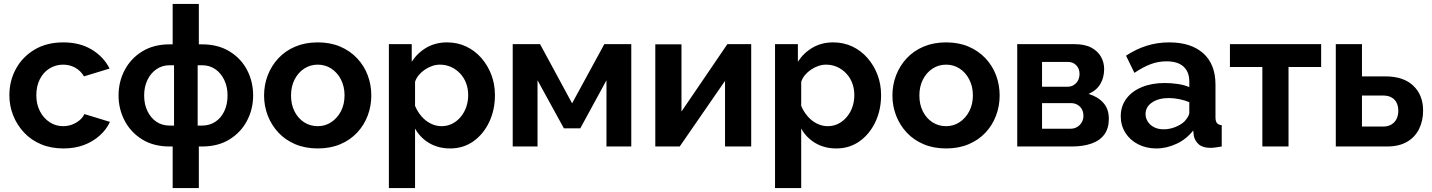

<svg xmlns="http://www.w3.org/2000/svg" viewBox="-20 -750 7329 983"><path d="M28 -262Q28 -336 61.5 -397.5Q95 -459 157 -496Q219 -533 304 -533Q389 -533 450 -496Q511 -459 541 -399L410 -359Q393 -388 365 -403.5Q337 -419 303 -419Q265 -419 233.5 -399.5Q202 -380 184 -344.5Q166 -309 166 -262Q166 -216 184.5 -180.5Q203 -145 234 -124.5Q265 -104 303 -104Q327 -104 348.5 -112Q370 -120 387 -134Q404 -148 412 -166L543 -126Q525 -87 490.5 -56Q456 -25 409.5 -7.5Q363 10 305 10Q241 10 190 -11.5Q139 -33 103 -71.5Q67 -110 47.5 -159Q28 -208 28 -262Z M864 213V0H849Q766 0 707.5 -36.5Q649 -73 618 -132.5Q587 -192 587 -261Q587 -332 618.5 -391.5Q650 -451 708.5 -487Q767 -523 849 -523H864V-730H998V-523H1014Q1096 -523 1155 -487Q1214 -451 1245 -391.5Q1276 -332 1276 -261Q1276 -192 1245 -132.5Q1214 -73 1155.5 -36.5Q1097 0 1014 0H998V213ZM871 -107V-416H849Q811 -416 781.5 -396Q752 -376 735 -341Q718 -306 718 -261Q718 -216 735 -181Q752 -146 781 -126.5Q810 -107 849 -107ZM992 -107H1014Q1053 -107 1082.5 -126.5Q1112 -146 1128.5 -181Q1145 -216 1145 -261Q1145 -306 1128 -341Q1111 -376 1082 -396Q1053 -416 1014 -416H992Z M1332 -261Q1332 -316 1351 -365Q1370 -414 1405.5 -452Q1441 -490 1492 -511.5Q1543 -533 1607 -533Q1671 -533 1721.5 -511.5Q1772 -490 1808 -452Q1844 -414 1862.5 -365Q1881 -316 1881 -261Q1881 -207 1862.5 -158Q1844 -109 1808.5 -71Q1773 -33 1722 -11.5Q1671 10 1607 10Q1543 10 1492 -11.5Q1441 -33 1405.5 -71Q1370 -109 1351 -158Q1332 -207 1332 -261ZM1607 -104Q1645 -104 1676 -124.5Q1707 -145 1725.5 -180.5Q1744 -216 1744 -262Q1744 -307 1725.5 -343Q1707 -379 1676 -399Q1645 -419 1607 -419Q1568 -419 1537 -398.5Q1506 -378 1488 -342.5Q1470 -307 1470 -261Q1470 -215 1488 -179.5Q1506 -144 1537 -124Q1568 -104 1607 -104Z M2105 -92V213H1971V-524H2088V-434Q2118 -480 2164 -506.5Q2210 -533 2269 -533Q2322 -533 2366.5 -512Q2411 -491 2444 -453.5Q2477 -416 2495.5 -367.5Q2514 -319 2514 -263Q2514 -187 2484.5 -125Q2455 -63 2403.5 -26.5Q2352 10 2285 10Q2224 10 2177.5 -17.5Q2131 -45 2105 -92ZM2377 -263Q2377 -296 2366.5 -324Q2356 -352 2336 -373.5Q2316 -395 2289.5 -407Q2263 -419 2232 -419Q2213 -419 2193.5 -412.5Q2174 -406 2156 -394Q2138 -382 2124.5 -366Q2111 -350 2105 -331V-208Q2117 -179 2137.5 -155Q2158 -131 2185 -117.5Q2212 -104 2240 -104Q2271 -104 2296 -117Q2321 -130 2339.5 -152.5Q2358 -175 2367.5 -203.5Q2377 -232 2377 -263Z M2605 0V-524H2745L2909 -221L3074 -524H3212V0H3085V-339L2951 -93H2867L2732 -339V0Z M3335 0V-523H3469V-179L3704 -524H3826V0H3692V-336L3460 0Z M4082 -92V213H3948V-524H4065V-434Q4095 -480 4141 -506.5Q4187 -533 4246 -533Q4299 -533 4343.5 -512Q4388 -491 4421 -453.5Q4454 -416 4472.5 -367.5Q4491 -319 4491 -263Q4491 -187 4461.5 -125Q4432 -63 4380.5 -26.5Q4329 10 4262 10Q4201 10 4154.5 -17.5Q4108 -45 4082 -92ZM4354 -263Q4354 -296 4343.5 -324Q4333 -352 4313 -373.5Q4293 -395 4266.5 -407Q4240 -419 4209 -419Q4190 -419 4170.5 -412.5Q4151 -406 4133 -394Q4115 -382 4101.5 -366Q4088 -350 4082 -331V-208Q4094 -179 4114.5 -155Q4135 -131 4162 -117.5Q4189 -104 4217 -104Q4248 -104 4273 -117Q4298 -130 4316.5 -152.5Q4335 -175 4344.5 -203.5Q4354 -232 4354 -263Z M4549 -261Q4549 -316 4568 -365Q4587 -414 4622.5 -452Q4658 -490 4709 -511.5Q4760 -533 4824 -533Q4888 -533 4938.5 -511.5Q4989 -490 5025 -452Q5061 -414 5079.5 -365Q5098 -316 5098 -261Q5098 -207 5079.5 -158Q5061 -109 5025.5 -71Q4990 -33 4939 -11.5Q4888 10 4824 10Q4760 10 4709 -11.5Q4658 -33 4622.5 -71Q4587 -109 4568 -158Q4549 -207 4549 -261ZM4824 -104Q4862 -104 4893 -124.5Q4924 -145 4942.5 -180.5Q4961 -216 4961 -262Q4961 -307 4942.5 -343Q4924 -379 4893 -399Q4862 -419 4824 -419Q4785 -419 4754 -398.5Q4723 -378 4705 -342.5Q4687 -307 4687 -261Q4687 -215 4705 -179.5Q4723 -144 4754 -124Q4785 -104 4824 -104Z M5188 0V-524H5480Q5534 -524 5567.5 -506Q5601 -488 5617 -459Q5633 -430 5633 -397Q5633 -353 5613.5 -320Q5594 -287 5553 -269Q5599 -256 5628 -224.5Q5657 -193 5657 -142Q5657 -93 5634 -61.5Q5611 -30 5568 -15Q5525 0 5466 0ZM5315 -91H5462Q5480 -91 5495 -100Q5510 -109 5518.5 -124Q5527 -139 5527 -157Q5527 -176 5519 -190.5Q5511 -205 5496.5 -213.5Q5482 -222 5463 -222H5315ZM5315 -306H5446Q5464 -306 5478 -315Q5492 -324 5499.5 -339Q5507 -354 5507 -372Q5507 -398 5490.5 -415.5Q5474 -433 5447 -433H5315Z M5943 -325Q5976 -325 6010 -320Q6044 -315 6069 -304V-332Q6069 -382 6039.5 -409Q6010 -436 5952 -436Q5909 -436 5870 -421Q5831 -406 5788 -377L5745 -465Q5797 -499 5851.5 -516Q5906 -533 5966 -533Q6078 -533 6140.5 -477Q6203 -421 6203 -317V-150Q6203 -129 6210.5 -120Q6218 -111 6235 -109V0Q6217 3 6202.5 5Q6188 7 6178 7Q6138 7 6117.5 -11Q6097 -29 6092 -55L6089 -82Q6055 -38 6004 -14Q5953 10 5900 10Q5848 10 5806.5 -11.5Q5765 -33 5741.5 -70.5Q5718 -108 5718 -155Q5718 -206 5746.5 -244.5Q5775 -283 5826 -304Q5877 -325 5943 -325ZM6069 -174V-227Q6045 -237 6017 -242.5Q5989 -248 5964 -248Q5912 -248 5878.5 -225.5Q5845 -203 5845 -166Q5845 -146 5856 -128Q5867 -110 5888 -99Q5909 -88 5938 -88Q5968 -88 5997 -99.5Q6026 -111 6044 -128Q6055 -140 6062 -152Q6069 -164 6069 -174Z M6443 0V-407H6277V-524H6744V-407H6577V0Z M6819 0V-524H6953V-359H7072Q7166 -359 7216 -311Q7266 -263 7266 -184Q7266 -131 7245 -89Q7224 -47 7183 -23.5Q7142 0 7081 0ZM6953 -102H7060Q7087 -102 7104.5 -113Q7122 -124 7130.5 -142Q7139 -160 7139 -183Q7139 -205 7131 -222.5Q7123 -240 7105.5 -250.5Q7088 -261 7059 -261H6953Z"/></svg>

Font: YasnoRaleway
Style: Bold
Weight: 700
Designer: Matt McInerney, Pablo Impallari, Rodrigo Fuenzalida
Foundry: Matt McInerney, Pablo Impallari, Rodrigo Fuenzalida
Version: Version 4.026